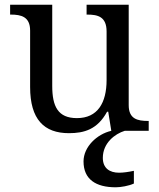

<svg xmlns="http://www.w3.org/2000/svg" viewBox="-20 -556 675 816"><path d="M273 10C338 10 394 -6 435 -81H440L453 0C392 14 335 68 335 130C335 206 387 240 472 240C493 240 528 234 549 224V170C525 175 504 178 486 178C446 178 417 159 417 115C417 52 468 13 510 0H612V-42H609C565 -42 527 -50 527 -109V-536H348V-494H351C396 -494 433 -485 433 -422V-216C433 -119 395 -54 307 -54C226 -54 202 -104 202 -191V-536H23V-494H26C70 -494 108 -485 108 -426V-186C108 -49 167 10 273 10Z"/></svg>

Font: Noto Fangsong KSS Rotated
Style: Regular
Weight: 400
Designer: LIU Zhao, ZHANG Congyu, Kushim JIANG
Foundry: Guyu Beijing Co. Ltd.
Version: Version 1.000;November 16, 2022;FontCreator 11.5.0.2427 64-b